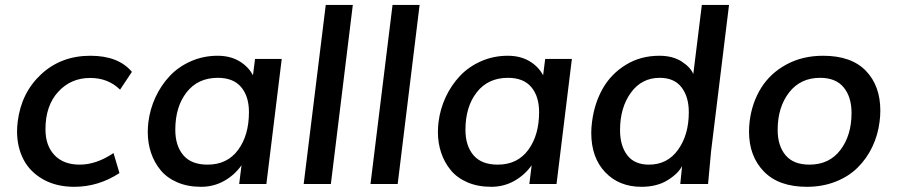

<svg xmlns="http://www.w3.org/2000/svg" viewBox="-20 -737 3594 769"><path d="M162.1 -219.2Q162.1 -153.8 198.2 -115.7Q234.4 -77.6 299.3 -77.6Q366.2 -77.6 434.6 -124L458.5 -43.9Q374.5 11.2 277.3 11.2Q205.6 11.2 152.8 -18.6Q100.1 -48.3 74.2 -98.1Q48.3 -147.9 48.3 -211.4Q48.3 -228 50.8 -249Q64.9 -365.2 144.8 -439.5Q224.6 -513.7 342.3 -513.7Q454.1 -513.7 508.3 -449.2L460.9 -377.9Q413.1 -424.8 341.3 -424.8Q263.7 -424.8 212.9 -369.1Q162.1 -313.5 162.1 -219.2Z M785.2 11.2Q731.9 11.2 690.4 -6.6Q648.9 -24.4 623.5 -55.2Q598.1 -85.9 585 -124.8Q571.8 -163.6 571.8 -208.5Q571.8 -226.1 574.2 -247.1Q580.6 -299.8 602.8 -347.7Q625 -395.5 659.9 -432.6Q694.8 -469.7 744.6 -491.7Q794.4 -513.7 851.6 -513.7Q901.4 -513.7 937.7 -492.4Q974.1 -471.2 993.2 -435.5L1001.5 -501H1108.4L1046.9 0H938L947.3 -75.2Q919.9 -36.1 877.9 -12.5Q835.9 11.2 785.2 11.2ZM977.1 -288.1Q977.1 -351.1 945.8 -388.2Q914.6 -425.3 852.5 -425.3Q772.5 -425.3 727.3 -367.2Q682.1 -309.1 682.1 -217.3Q682.1 -153.3 714.1 -115.5Q746.1 -77.6 811.5 -77.6Q890.1 -77.6 933.6 -136.5Q977.1 -195.3 977.1 -288.1Z M1196.3 0 1284.7 -717.3H1393.1L1305.2 0Z M1463.9 0 1552.2 -717.3H1660.6L1572.8 0Z M1947.3 11.2Q1894 11.2 1852.5 -6.6Q1811 -24.4 1785.6 -55.2Q1760.3 -85.9 1747.1 -124.8Q1733.9 -163.6 1733.9 -208.5Q1733.9 -226.1 1736.3 -247.1Q1742.7 -299.8 1764.9 -347.7Q1787.1 -395.5 1822 -432.6Q1856.9 -469.7 1906.7 -491.7Q1956.5 -513.7 2013.7 -513.7Q2063.5 -513.7 2099.9 -492.4Q2136.2 -471.2 2155.3 -435.5L2163.6 -501H2270.5L2209 0H2100.1L2109.4 -75.2Q2082 -36.1 2040 -12.5Q1998 11.2 1947.3 11.2ZM2139.2 -288.1Q2139.2 -351.1 2107.9 -388.2Q2076.7 -425.3 2014.6 -425.3Q1934.6 -425.3 1889.4 -367.2Q1844.2 -309.1 1844.2 -217.3Q1844.2 -153.3 1876.2 -115.5Q1908.2 -77.6 1973.6 -77.6Q2052.2 -77.6 2095.7 -136.5Q2139.2 -195.3 2139.2 -288.1Z M2548.8 11.2Q2459.5 11.2 2403.8 -47.4Q2348.1 -106 2348.1 -205.1Q2348.1 -225.6 2351.1 -248Q2360.4 -322.8 2394 -382.1Q2427.7 -441.4 2486.8 -477.5Q2545.9 -513.7 2620.6 -513.7Q2674.3 -513.7 2710 -490.7Q2745.6 -467.8 2756.8 -440.4L2791 -717.3H2899.9L2828.1 -131.8Q2826.7 -119.6 2815.9 0H2704.6L2711.9 -71.8Q2695.3 -40.5 2652.8 -14.6Q2610.4 11.2 2548.8 11.2ZM2738.8 -287.6Q2738.8 -349.6 2709.5 -387.5Q2680.2 -425.3 2622.6 -425.3Q2549.8 -425.3 2506.6 -365.5Q2463.4 -305.7 2463.4 -215.8Q2463.4 -153.3 2492.2 -115.5Q2521 -77.6 2579.1 -77.6Q2653.3 -77.6 2696 -137.5Q2738.8 -197.3 2738.8 -287.6Z M3390.6 -284.7Q3390.6 -348.6 3359.1 -387Q3327.6 -425.3 3264.6 -425.3Q3186 -425.3 3140.4 -366.5Q3094.7 -307.6 3094.7 -216.8Q3094.7 -153.3 3126.2 -115.5Q3157.7 -77.6 3222.2 -77.6Q3301.3 -77.6 3345.9 -136.2Q3390.6 -194.8 3390.6 -284.7ZM3211.9 11.2Q3099.1 11.2 3039.6 -50Q2980 -111.3 2980 -210Q2980 -227.5 2982.4 -250.5Q2991.7 -325.7 3028.3 -384.5Q3064.9 -443.4 3129.4 -478.5Q3193.8 -513.7 3276.9 -513.7Q3389.6 -513.7 3447.8 -453.6Q3505.9 -393.6 3505.9 -293.9Q3505.9 -272.5 3502.9 -249.5Q3496.1 -195.3 3473.6 -148.4Q3451.2 -101.6 3415 -65.7Q3378.9 -29.8 3326.4 -9.3Q3273.9 11.2 3211.9 11.2Z"/></svg>

Font: Muli
Style: Semi-BoldItalic
Weight: 600
Italic angle: -7°
Designer: Vernon Adams
Foundry: newtypography
Version: Version 2.0; ttfautohint (v1.00rc1.2-2d82) -l 8 -r 50 -G 200